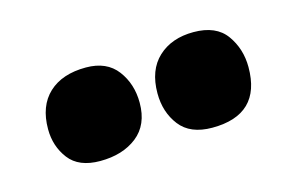

<svg xmlns="http://www.w3.org/2000/svg" viewBox="-38 -880 469 304"><g transform="rotate(-15 196.0 -727.5)"><path d="M292 -807Q329 -807 345.5 -784Q362 -761 362 -731Q362 -653 282 -653Q246 -653 229 -675Q212 -697 212 -728Q212 -766 234 -786.5Q256 -807 292 -807ZM97 -648Q62 -648 46 -669Q30 -690 30 -718Q30 -756 52 -776.5Q74 -797 113 -797Q147 -797 164 -774.5Q181 -752 181 -721Q181 -685 157.5 -666.5Q134 -648 97 -648Z"/></g></svg>

Font: DynaPuff Condensed Medium
Style: Regular
Weight: 500
Width: 3
Designer: Toshi Omagari, Jennifer Daniel
Foundry: Google Fonts
Version: Version 2.000; ttfautohint (v1.8.4.7-5d5b)